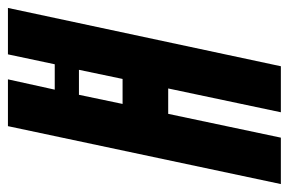

<svg xmlns="http://www.w3.org/2000/svg" viewBox="-157 -586 728 484"><g transform="rotate(-90 207.0 -344.0)"><path d="M-15 0 131 -688H249L223 -570H287L312 -688H429L282 0H166L226 -284H162L102 0ZM187 -399H250L273 -509H210Z"/></g></svg>

Font: Saira UltraCondensed ExtraBold
Style: Italic
Weight: 800
Width: 1
Italic angle: -12°
Designer: Hector Gatti with collaboration of the Omnibus-Type team
Foundry: Omnibus-Type
Version: Version 1.101